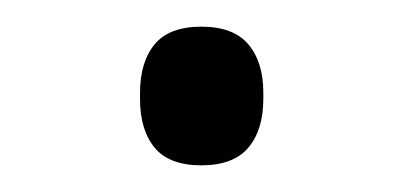

<svg xmlns="http://www.w3.org/2000/svg" viewBox="-20 -673 302 144"><path d="M131 -549Q155 -549 166.2 -562.2Q177.5 -575.5 177.5 -599V-603.5Q177.5 -626.5 166.2 -639.8Q155 -653 131 -653Q107 -653 96 -639.8Q85 -626.5 85 -603V-599Q85 -575.5 96 -562.2Q107 -549 131 -549Z"/></svg>

Font: Anek Devanagari Medium Light
Style: Regular
Weight: 300
Version: Version 1.003